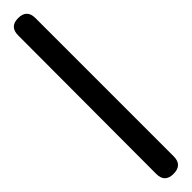

<svg xmlns="http://www.w3.org/2000/svg" viewBox="43 -168 581 581"><g transform="rotate(45 333.0 122.5)"><path d="M37 159Q0 159 0 122Q0 85 37 85H629Q666 85 666 123Q666 160 629 160Z"/></g></svg>

Font: MaokenZhuyuanTi
Style: Regular
Weight: 400
Designer: Fontworks Inc & LongZhuTi team: ZERO子、时光羊、荆南、频凡、刘鹏、Little White Dog、帆影Magmeta、奈白不弍、白日月球、ChaoTawei、雨三（排名不分先后）
Version: Version 1.000; 20230222